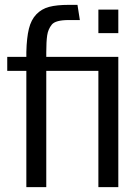

<svg xmlns="http://www.w3.org/2000/svg" viewBox="-20 -770 571 790"><path d="M384.8 -730.5H466.8V-633.8H384.8ZM88.4 0V-478.5H9.8V-536.1H88.4V-555.7Q89.8 -614.7 98.9 -651.6Q107.9 -688.5 129.4 -710.9Q150.9 -733.4 182.1 -741.7Q213.4 -750 263.2 -750H298.8L308.6 -687.5H262.7Q208 -687.5 192.9 -668.5Q177.7 -649.4 174.1 -624Q170.4 -598.6 170.4 -554.7V-536.1H466.8V0H384.8V-478.5H170.4V0Z"/></svg>

Font: Oxygen-Regular
Style: Regular
Weight: 400
Designer: Vernon Adams
Foundry: Vernon Adams
Version: Version Release 0.2.3 webfont; ttfautohint (v0.93.3-1d66) -l